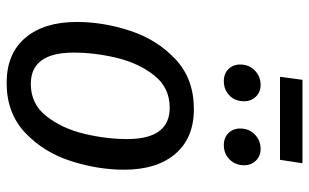

<svg xmlns="http://www.w3.org/2000/svg" viewBox="-192 -704 909 564"><g transform="rotate(90 262.0 -422.5)"><path d="M45 -194Q45 -272 71 -351Q97 -430 154.5 -484Q212 -538 301 -538Q386 -538 432.5 -483.5Q479 -429 479 -333Q479 -256 453.5 -176.5Q428 -97 370.5 -42.5Q313 12 224 12Q138 12 91.5 -43Q45 -98 45 -194ZM389 -342Q389 -467 297 -467Q238 -467 202 -421.5Q166 -376 150.5 -311.5Q135 -247 135 -185Q135 -59 227 -59Q286 -59 322 -105Q358 -151 373.5 -216Q389 -281 389 -342ZM170 -674Q170 -700 187.5 -717Q205 -734 230 -734Q251 -734 264.5 -720Q278 -706 278 -686Q278 -659 261 -642.5Q244 -626 219 -626Q197 -626 183.5 -639.5Q170 -653 170 -674ZM358 -674Q358 -700 375.5 -717Q393 -734 418 -734Q439 -734 452.5 -720Q466 -706 466 -686Q466 -660 449 -643Q432 -626 407 -626Q385 -626 371.5 -639.5Q358 -653 358 -674ZM206 -791 215 -857H460L450 -791Z"/></g></svg>

Font: Fira Sans Condensed
Style: Italic
Weight: 400
Width: 3
Italic angle: -8°
Designer: bBox Type GmbH & Carrois Corporate GbR & Edenspiekermann AG
Foundry: bBox Type GmbH & Carrois Corporate GbR & Edenspiekermann AG
Version: Version 4.301